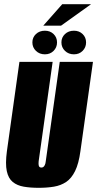

<svg xmlns="http://www.w3.org/2000/svg" viewBox="-20 -887 465 919"><path d="M165 12Q125 12 93.5 6.5Q62 1 41 -16Q20 -33 12.5 -68Q5 -103 13 -163L73 -591H232L165 -115Q164 -104 165 -97Q166 -90 169.5 -87.5Q173 -85 178 -85Q183 -85 187 -87.5Q191 -90 194.5 -97Q198 -104 199 -115L266 -591H425L365 -164Q357 -104 339.5 -68.5Q322 -33 296.5 -16Q271 1 238 6.5Q205 12 165 12ZM195 -627Q169 -627 152 -643.5Q135 -660 135 -684Q135 -708 152 -724Q169 -740 195 -740Q220 -740 236.5 -724Q253 -708 253 -684Q253 -660 236.5 -643.5Q220 -627 195 -627ZM334 -627Q308 -627 291 -643.5Q274 -660 274 -684Q274 -708 291 -724Q308 -740 334 -740Q359 -740 375.5 -724Q392 -708 392 -684Q392 -660 375.5 -643.5Q359 -627 334 -627ZM187 -764 278 -867H416L272 -764Z"/></svg>

Font: Alumni Sans Thin Black
Style: Italic
Weight: 900
Italic angle: -8°
Version: Version 1.016